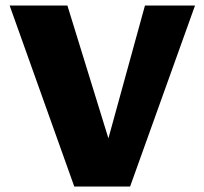

<svg xmlns="http://www.w3.org/2000/svg" viewBox="-20 -678 743 698"><path d="M250 0 15 -658H225L409 -62H343L507 -658H689L453 0Z"/></svg>

Font: Ysabeau SC Black
Style: Regular
Weight: 900
Designer: Christian Thalmann (Catharsis Fonts)
Version: Version 2.001;gftools[0.9.30]; featfreeze: smcp